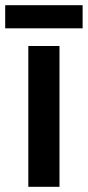

<svg xmlns="http://www.w3.org/2000/svg" viewBox="-35 -719 338 739"><path d="M194 0H74V-542H194ZM283 -699V-610H-15V-699Z"/></svg>

Font: Noto Sans Malayalam SemiCondensed SemiBold
Style: Regular
Weight: 600
Width: 4
Designer: Jelle Bosma - Monotype Design Team
Foundry: Monotype Imaging Inc.
Version: Version 2.104; ttfautohint (v1.8.4.7-5d5b)